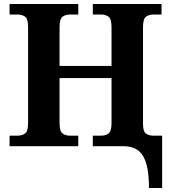

<svg xmlns="http://www.w3.org/2000/svg" viewBox="-20 -734 859 964"><path d="M728 210Q728 99 698.5 49.5Q669 0 600 0H446V-53H489Q510 -53 525 -64Q540 -75 540 -118V-342H279V-118Q279 -75 294 -64Q309 -53 330 -53H373V0H28V-53H70Q91 -53 106 -64Q121 -75 121 -118V-600Q121 -640 105.5 -650.5Q90 -661 70 -661H28V-714H373V-661H330Q309 -661 294 -650Q279 -639 279 -596V-403H540V-596Q540 -639 525 -650Q510 -661 489 -661H446V-714H791V-661H749Q728 -661 713 -650Q698 -639 698 -596V-113Q698 -73 713.5 -63Q729 -53 749 -53H794V210Z"/></svg>

Font: NotoSerif-Bold
Style: Regular
Weight: 700
Designer: Monotype Design Team
Foundry: Monotype Imaging Inc.
Version: Version 2.007; ttfautohint (v1.8) -l 8 -r 50 -G 200 -x 14 -D